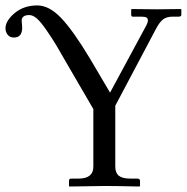

<svg xmlns="http://www.w3.org/2000/svg" viewBox="-20 -679 682 701"><path d="M231 -435.1Q202.1 -485.8 186.5 -512Q170.9 -538.1 149.9 -568.6Q128.9 -599.1 114.5 -611.6Q100.1 -624 86.9 -624Q59.1 -624 59.1 -603Q59.1 -600.1 60.1 -591.6Q61 -583 61 -578.1Q61 -542 30.8 -542Q15.6 -542 7.8 -552.5Q0 -563 0 -575.2Q0 -603 33.4 -631.1Q66.9 -659.2 116.2 -659.2Q159.2 -659.2 202.6 -614Q246.1 -568.8 308.1 -465.8L381.8 -340.8L508.8 -576.2Q520 -595.2 520 -604Q520 -611.8 514.9 -615Q509.8 -618.2 495.1 -618.2H464.8Q459 -618.2 459 -625V-645L460.9 -646Q540 -645 553.2 -645L640.1 -646L642.1 -645V-625Q642.1 -618.2 631.8 -618.2H610.8Q588.9 -618.2 575.9 -608.6Q563 -599.1 549.8 -574.2L400.9 -293V-70.8Q400.9 -47.9 413.8 -37.4Q426.8 -26.9 456.1 -26.9H481.9Q490.7 -26.9 491.2 -19V0L488.8 2Q401.9 0 362.8 0L233.9 2L231.9 0V-19Q231.9 -26.9 240.2 -26.9H266.1Q321.3 -26.9 320.8 -70.8V-280.8Z"/></svg>

Font: Linux Libertine O
Style: Regular
Weight: 400
Designer: Philipp H. Poll
Foundry: Philipp H. Poll
Version: Version 5.3.0